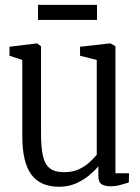

<svg xmlns="http://www.w3.org/2000/svg" viewBox="-20 -738 562 770"><path d="M423.5 9Q400.5 9 387.5 0.8Q374.5 -7.5 374.5 -33V-71Q359.5 -53 336.5 -34Q313.5 -15 283.5 -2Q253.5 11 217 11Q142 11 105.8 -37.8Q69.5 -86.5 69.5 -191V-497.5L18 -514.5V-550.5L127.5 -564H129L144.5 -552.5V-202.5Q144.5 -149 151.8 -114.5Q159 -80 179 -63.8Q199 -47.5 236.5 -47.5Q271.5 -47.5 296.5 -59.2Q321.5 -71 339 -87.2Q356.5 -103.5 368 -117.5V-497.5L301 -514.5V-550.5L421 -564H423L443 -552.5V-43H497.5L496.5 -6Q482 -1.5 462.5 3.8Q443 9 423.5 9ZM369 -718.5V-658H132.5V-718.5Z"/></svg>

Font: Merriweather 24pt SemiCondensed Light
Style: Regular
Weight: 300
Width: 4
Designer: Eben Sorkin
Foundry: Eben Sorkin
Version: Version 2.100